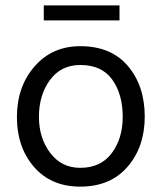

<svg xmlns="http://www.w3.org/2000/svg" viewBox="-20 -686 602 715"><path d="M519 -252Q519 -139 455 -65Q391 9 279 9Q170 9 106.5 -64.5Q43 -138 43 -250Q43 -363 108.5 -438.5Q174 -514 279 -514Q394 -514 456.5 -440Q519 -366 519 -252ZM125 -251Q125 -172 167 -116.5Q209 -61 279 -61Q355 -61 396 -115.5Q437 -170 437 -251Q437 -335 398 -389.5Q359 -444 279 -444Q207 -444 166 -388Q125 -332 125 -251ZM425 -610H143V-666H425Z"/></svg>

Font: Hind Guntur
Style: Regular
Weight: 400
Designer: Manushi Parikh, Hitesh Malaviya
Foundry: Indian Type Foundry
Version: Version 1.002;PS 1.0;hotconv 1.0.86;makeotf.lib2.5.63406; tt